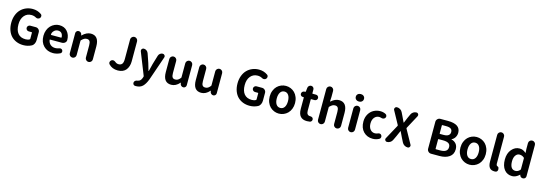

<svg xmlns="http://www.w3.org/2000/svg" viewBox="31 -2260 11092 3938"><g transform="rotate(15 5577.5 -291.5)"><path d="M409.2 13.7Q333 13.7 268.6 -11.2Q204.1 -36.1 156.2 -83.5Q108.4 -130.9 81.1 -203.6Q53.7 -276.4 53.7 -367.2Q53.7 -456.1 81.5 -529.8Q109.4 -603.5 157.7 -652.3Q206.1 -701.2 270.5 -727.5Q335 -753.9 409.2 -753.9Q511.7 -753.9 590.8 -698.2Q614.3 -682.6 614.3 -653.3Q614.3 -629.9 598.6 -612.3Q583 -593.8 557.6 -591.8Q553.7 -590.8 550.8 -590.8Q529.3 -590.8 510.7 -602.5Q467.8 -627 414.1 -627Q320.3 -627 262.7 -558.1Q205.1 -489.3 205.1 -372.1Q205.1 -249 260.7 -181.6Q316.4 -114.3 423.8 -114.3Q475.6 -114.3 508.8 -135.7Q516.6 -141.6 516.6 -151.4V-278.3Q516.6 -288.1 506.8 -288.1H446.3Q421.9 -288.1 403.8 -305.7Q385.7 -323.2 385.7 -348.6Q385.7 -374 403.8 -391.6Q421.9 -409.2 446.3 -409.2H564.5Q599.6 -409.2 624.5 -384.3Q649.4 -359.4 649.4 -324.2V-160.2Q649.4 -116.2 631.8 -80.1Q614.3 -43.9 580.1 -26.4Q502 13.7 409.2 13.7Z M1039.1 13.7Q918 13.7 839.4 -65.4Q760.7 -144.5 760.7 -279.3Q760.7 -344.7 782.7 -401.4Q804.7 -458 841.3 -495.1Q877.9 -532.2 924.8 -553.2Q971.7 -574.2 1021.5 -574.2Q1129.9 -574.2 1190.4 -504.9Q1255.9 -431.6 1255.9 -320.3Q1255.9 -286.1 1229.5 -263.7Q1202.1 -239.3 1164.1 -239.3H913.1Q910.2 -239.3 907.2 -236.3Q904.3 -233.4 905.3 -229.5Q916 -166 957 -132.3Q998 -98.6 1058.6 -98.6Q1099.6 -98.6 1138.7 -114.3Q1150.4 -119.1 1162.1 -119.1Q1170.9 -119.1 1178.7 -117.2Q1200.2 -111.3 1210 -92.8Q1216.8 -80.1 1216.8 -66.4Q1216.8 -59.6 1214.8 -52.7Q1210 -31.2 1190.4 -22.5Q1116.2 13.7 1039.1 13.7ZM903.3 -343.8Q903.3 -340.8 905.3 -338.9Q907.2 -335.9 911.1 -335.9H1120.1Q1124 -335.9 1127 -338.9Q1129.9 -341.8 1129.9 -345.7Q1129.9 -345.7 1129.9 -345.7Q1127 -400.4 1100.6 -430.2Q1074.2 -460 1023.4 -460Q979.5 -460 946.3 -430.7Q903.3 -391.6 903.3 -343.8Z M1376 -73.2V-500Q1376 -524.4 1393.6 -542Q1411.1 -559.6 1435.5 -559.6Q1461.9 -559.6 1481 -543Q1500 -526.4 1503.9 -501L1505.9 -488.3Q1505.9 -486.3 1507.8 -486.3Q1509.8 -486.3 1511.7 -487.3Q1600.6 -574.2 1691.4 -574.2Q1865.2 -574.2 1865.2 -348.6V-73.2Q1865.2 -43 1843.8 -21.5Q1822.3 0 1791.5 0Q1760.7 0 1739.3 -21.5Q1717.8 -43 1717.8 -73.2V-331.1Q1717.8 -394.5 1699.2 -421.4Q1680.7 -448.2 1638.7 -448.2Q1608.4 -448.2 1584.5 -435.1Q1560.5 -421.9 1529.3 -391.6Q1521.5 -384.8 1521.5 -375V-73.2Q1521.5 -43 1500.5 -21.5Q1479.5 0 1449.2 0Q1418.9 0 1397.5 -21.5Q1376 -43 1376 -73.2Z M2416 13.7Q2293.9 13.7 2222.7 -64.5Q2209 -81.1 2209 -100.6Q2209 -105.5 2210 -111.3Q2214.8 -136.7 2237.3 -153.3Q2253.9 -164.1 2271.5 -164.1Q2277.3 -164.1 2282.2 -163.1Q2305.7 -159.2 2326.2 -141.6Q2358.4 -114.3 2398.4 -114.3Q2448.2 -114.3 2472.7 -145.5Q2497.1 -176.8 2497.1 -251V-666Q2497.1 -696.3 2518.6 -718.3Q2540 -740.2 2570.8 -740.2Q2601.6 -740.2 2623.5 -718.3Q2645.5 -696.3 2645.5 -666V-239.3Q2645.5 -185.5 2631.3 -140.6Q2617.2 -95.7 2590.3 -60.5Q2563.5 -25.4 2518.6 -5.9Q2473.6 13.7 2416 13.7Z M2859.4 227.5Q2848.6 227.5 2839.8 226.6Q2815.4 225.6 2802.7 205.1Q2793.9 190.4 2793.9 174.8Q2793.9 168 2795.9 160.2Q2805.7 118.2 2867.2 109.4Q2929.7 99.6 2953.1 25.4L2960.9 2Q2963.9 -7.8 2960 -16.6L2772.5 -488.3Q2768.6 -499 2768.6 -507.8Q2768.6 -522.5 2778.3 -535.2Q2793 -557.6 2819.3 -557.6Q2852.5 -557.6 2879.4 -538.1Q2906.2 -518.6 2917 -487.3L2982.4 -297.9Q2985.4 -290 3028.3 -141.6Q3029.3 -139.6 3031.7 -139.6Q3034.2 -139.6 3035.2 -141.6Q3041 -167 3054.7 -219.2Q3068.4 -271.5 3074.2 -297.9L3131.8 -490.2Q3140.6 -519.5 3165.5 -538.6Q3190.4 -557.6 3221.7 -557.6Q3248 -557.6 3262.7 -536.1Q3272.5 -523.4 3272.5 -507.8Q3272.5 -500 3269.5 -491.2L3093.8 19.5Q3053.7 126 3001 176.8Q2948.2 227.5 2859.4 227.5Z M3549.8 13.7Q3377.9 13.7 3377.9 -210V-486.3Q3377.9 -516.6 3399.4 -538.1Q3420.9 -559.6 3451.2 -559.6Q3481.4 -559.6 3502.9 -538.1Q3524.4 -516.6 3524.4 -486.3V-228.5Q3524.4 -165 3543 -138.7Q3561.5 -112.3 3602.5 -112.3Q3634.8 -112.3 3659.2 -126.5Q3683.6 -140.6 3710.9 -174.8Q3716.8 -181.6 3716.8 -191.4V-486.3Q3716.8 -516.6 3738.3 -538.1Q3759.8 -559.6 3790 -559.6Q3820.3 -559.6 3841.8 -538.1Q3863.3 -516.6 3863.3 -486.3V-59.6Q3863.3 -35.2 3845.7 -17.6Q3828.1 0 3803.7 0Q3778.3 0 3758.8 -17.1Q3739.3 -34.2 3735.4 -59.6L3733.4 -78.1Q3732.4 -80.1 3730.5 -80.1Q3728.5 -80.1 3727.5 -78.1Q3648.4 13.7 3549.8 13.7Z M4186.5 13.7Q4014.6 13.7 4014.6 -210V-486.3Q4014.6 -516.6 4036.1 -538.1Q4057.6 -559.6 4087.9 -559.6Q4118.2 -559.6 4139.6 -538.1Q4161.1 -516.6 4161.1 -486.3V-228.5Q4161.1 -165 4179.7 -138.7Q4198.2 -112.3 4239.3 -112.3Q4271.5 -112.3 4295.9 -126.5Q4320.3 -140.6 4347.7 -174.8Q4353.5 -181.6 4353.5 -191.4V-486.3Q4353.5 -516.6 4375 -538.1Q4396.5 -559.6 4426.8 -559.6Q4457 -559.6 4478.5 -538.1Q4500 -516.6 4500 -486.3V-59.6Q4500 -35.2 4482.4 -17.6Q4464.8 0 4440.4 0Q4415 0 4395.5 -17.1Q4376 -34.2 4372.1 -59.6L4370.1 -78.1Q4369.1 -80.1 4367.2 -80.1Q4365.2 -80.1 4364.3 -78.1Q4285.2 13.7 4186.5 13.7Z M5213.9 13.7Q5137.7 13.7 5073.2 -11.2Q5008.8 -36.1 4960.9 -83.5Q4913.1 -130.9 4885.7 -203.6Q4858.4 -276.4 4858.4 -367.2Q4858.4 -456.1 4886.2 -529.8Q4914.1 -603.5 4962.4 -652.3Q5010.7 -701.2 5075.2 -727.5Q5139.6 -753.9 5213.9 -753.9Q5316.4 -753.9 5395.5 -698.2Q5418.9 -682.6 5418.9 -653.3Q5418.9 -629.9 5403.3 -612.3Q5387.7 -593.8 5362.3 -591.8Q5358.4 -590.8 5355.5 -590.8Q5334 -590.8 5315.4 -602.5Q5272.5 -627 5218.8 -627Q5125 -627 5067.4 -558.1Q5009.8 -489.3 5009.8 -372.1Q5009.8 -249 5065.4 -181.6Q5121.1 -114.3 5228.5 -114.3Q5280.3 -114.3 5313.5 -135.7Q5321.3 -141.6 5321.3 -151.4V-278.3Q5321.3 -288.1 5311.5 -288.1H5251Q5226.6 -288.1 5208.5 -305.7Q5190.4 -323.2 5190.4 -348.6Q5190.4 -374 5208.5 -391.6Q5226.6 -409.2 5251 -409.2H5369.1Q5404.3 -409.2 5429.2 -384.3Q5454.1 -359.4 5454.1 -324.2V-160.2Q5454.1 -116.2 5436.5 -80.1Q5418.9 -43.9 5384.8 -26.4Q5306.6 13.7 5213.9 13.7Z M5565.4 -279.3Q5565.4 -346.7 5587.9 -403.3Q5610.4 -460 5647.5 -497.1Q5684.6 -534.2 5732.9 -554.2Q5781.2 -574.2 5834.5 -574.2Q5887.7 -574.2 5936 -554.2Q5984.4 -534.2 6021.5 -497.1Q6058.6 -460 6081.1 -403.3Q6103.5 -346.7 6103.5 -279.3Q6103.5 -211.9 6081.1 -155.8Q6058.6 -99.6 6021.5 -63Q5984.4 -26.4 5936 -6.3Q5887.7 13.7 5834.5 13.7Q5781.2 13.7 5732.9 -6.3Q5684.6 -26.4 5647.5 -63Q5610.4 -99.6 5587.9 -155.8Q5565.4 -211.9 5565.4 -279.3ZM5953.1 -279.3Q5953.1 -359.4 5921.9 -406.7Q5890.6 -454.1 5834.5 -454.1Q5778.3 -454.1 5747.1 -406.7Q5715.8 -359.4 5715.8 -279.3Q5715.8 -199.2 5747.1 -152.8Q5778.3 -106.4 5834.5 -106.4Q5890.6 -106.4 5921.9 -152.8Q5953.1 -199.2 5953.1 -279.3Z M6431.6 13.7Q6247.1 13.7 6247.1 -196.3V-435.5Q6247.1 -444.3 6239.3 -444.3H6222.7Q6200.2 -444.3 6184.6 -460Q6168.9 -475.6 6168.9 -498Q6168.9 -521.5 6184.6 -538.6Q6200.2 -555.7 6222.7 -557.6L6245.1 -559.6Q6254.9 -559.6 6255.9 -568.4L6264.6 -648.4Q6267.6 -674.8 6287.1 -692.4Q6306.6 -710 6333 -710Q6358.4 -710 6376.5 -691.9Q6394.5 -673.8 6394.5 -648.4V-569.3Q6394.5 -559.6 6404.3 -559.6H6474.6Q6498 -559.6 6515.1 -543Q6532.2 -526.4 6532.2 -502Q6532.2 -477.5 6515.1 -460.9Q6498 -444.3 6474.6 -444.3H6404.3Q6394.5 -444.3 6394.5 -434.6V-196.3Q6394.5 -101.6 6470.7 -101.6Q6471.7 -101.6 6472.2 -101.6Q6472.7 -101.6 6473.6 -101.6Q6496.1 -101.6 6514.6 -91.8Q6533.2 -81.1 6537.1 -60.5Q6539.1 -53.7 6539.1 -46.9Q6539.1 -31.2 6531.2 -17.6Q6519.5 2.9 6497.1 7.8Q6463.9 13.7 6431.6 13.7Z M6646.5 -73.2V-724.6Q6646.5 -754.9 6668 -776.4Q6689.5 -797.9 6719.7 -797.9Q6750 -797.9 6771 -776.4Q6792 -754.9 6792 -724.6V-596.7L6787.1 -502Q6787.1 -499 6789.6 -498Q6792 -497.1 6793.9 -499Q6877 -574.2 6961.9 -574.2Q7135.7 -574.2 7135.7 -348.6V-73.2Q7135.7 -43 7114.3 -21.5Q7092.8 0 7062 0Q7031.2 0 7009.8 -21.5Q6988.3 -43 6988.3 -73.2V-331.1Q6988.3 -394.5 6969.7 -421.4Q6951.2 -448.2 6909.2 -448.2Q6878.9 -448.2 6855 -435.1Q6831.1 -421.9 6799.8 -391.6Q6792 -384.8 6792 -375V-73.2Q6792 -43 6771 -21.5Q6750 0 6719.7 0Q6689.5 0 6668 -21.5Q6646.5 -43 6646.5 -73.2Z M7286.1 -73.2V-487.3Q7286.1 -517.6 7307.6 -538.6Q7329.1 -559.6 7359.4 -559.6Q7389.6 -559.6 7410.6 -538.6Q7431.6 -517.6 7431.6 -487.3V-73.2Q7431.6 -43 7410.6 -21.5Q7389.6 0 7359.4 0Q7329.1 0 7307.6 -21.5Q7286.1 -43 7286.1 -73.2ZM7360.4 -650.4Q7322.3 -650.4 7297.4 -672.9Q7272.5 -695.3 7272.5 -730.5Q7272.5 -765.6 7296.9 -787.6Q7321.3 -809.6 7360.4 -809.6Q7397.5 -809.6 7422.4 -787.6Q7447.3 -765.6 7447.3 -730.5Q7447.3 -695.3 7422.4 -672.9Q7397.5 -650.4 7360.4 -650.4Z M7828.1 13.7Q7708 13.7 7631.3 -64.9Q7554.7 -143.6 7554.7 -279.3Q7554.7 -369.1 7594.7 -437.5Q7634.8 -505.9 7699.2 -540Q7763.7 -574.2 7840.8 -574.2Q7902.3 -574.2 7955.1 -545.9Q7976.6 -534.2 7980.5 -508.8Q7981.4 -503.9 7981.4 -500Q7981.4 -480.5 7968.8 -464.8Q7955.1 -446.3 7930.7 -442.4Q7922.9 -441.4 7916 -441.4Q7899.4 -441.4 7883.8 -448.2Q7866.2 -454.1 7847.7 -454.1Q7784.2 -454.1 7744.6 -406.2Q7705.1 -358.4 7705.1 -279.3Q7705.1 -201.2 7743.7 -153.8Q7782.2 -106.4 7843.8 -106.4Q7874 -106.4 7905.3 -120.1Q7918.9 -127 7933.6 -127Q7940.4 -127 7948.2 -126Q7970.7 -121.1 7981.4 -102.5Q7991.2 -86.9 7991.2 -70.3Q7991.2 -63.5 7990.2 -57.6Q7985.4 -33.2 7964.8 -21.5Q7901.4 13.7 7828.1 13.7Z M8129.9 0Q8103.5 0 8089.8 -22.5Q8082 -34.2 8082 -46.9Q8082 -57.6 8088.9 -69.3L8254.9 -373Q8258.8 -381.8 8254.9 -390.6L8103.5 -668Q8096.7 -679.7 8096.7 -691.4Q8096.7 -704.1 8104.5 -715.8Q8118.2 -740.2 8146.5 -740.2Q8183.6 -740.2 8215.8 -720.2Q8248 -700.2 8263.7 -666L8301.8 -587.9Q8310.5 -570.3 8328.1 -532.2Q8345.7 -494.1 8356.4 -473.6Q8357.4 -470.7 8359.9 -470.7Q8362.3 -470.7 8363.3 -473.6Q8388.7 -540 8411.1 -587.9L8448.2 -668.9Q8462.9 -701.2 8493.2 -720.7Q8523.4 -740.2 8559.6 -740.2Q8585.9 -740.2 8599.6 -716.8Q8606.4 -705.1 8606.4 -693.4Q8606.4 -682.6 8600.6 -670.9L8446.3 -383.8Q8442.4 -375 8447.3 -366.2L8610.4 -71.3Q8617.2 -59.6 8617.2 -47.9Q8617.2 -36.1 8609.4 -23.4Q8595.7 0 8568.4 0Q8530.3 0 8498 -20Q8465.8 -40 8449.2 -73.2L8403.3 -164.1Q8393.6 -183.6 8374.5 -223.6Q8355.5 -263.7 8345.7 -284.2Q8344.7 -286.1 8342.8 -286.1Q8340.8 -286.1 8339.8 -284.2Q8309.6 -211.9 8287.1 -164.1L8242.2 -70.3Q8226.6 -38.1 8195.8 -19Q8165 0 8129.9 0Z M9066.4 0Q9031.2 0 9006.3 -24.9Q8981.4 -49.8 8981.4 -85V-655.3Q8981.4 -690.4 9006.3 -715.3Q9031.2 -740.2 9066.4 -740.2H9226.6Q9494.1 -740.2 9494.1 -557.6Q9494.1 -505.9 9467.3 -460.9Q9440.4 -416 9396.5 -398.4Q9393.6 -398.4 9393.6 -395.5Q9393.6 -392.6 9395.5 -392.6Q9458 -377 9495.1 -333Q9532.2 -289.1 9532.2 -217.8Q9532.2 -110.4 9453.1 -55.2Q9374 0 9246.1 0ZM9129.9 -449.2Q9129.9 -439.5 9139.6 -439.5H9215.8Q9284.2 -439.5 9317.4 -464.8Q9350.6 -490.2 9350.6 -536.1Q9350.6 -584 9317.9 -605.5Q9285.2 -627 9217.8 -627H9139.6Q9129.9 -627 9129.9 -617.2ZM9129.9 -124Q9129.9 -114.3 9139.6 -114.3H9232.4Q9388.7 -114.3 9388.7 -226.6Q9388.7 -280.3 9349.6 -304.7Q9310.5 -329.1 9232.4 -329.1H9139.6Q9129.9 -329.1 9129.9 -319.3Z M9615.2 -279.3Q9615.2 -346.7 9637.7 -403.3Q9660.2 -460 9697.3 -497.1Q9734.4 -534.2 9782.7 -554.2Q9831.1 -574.2 9884.3 -574.2Q9937.5 -574.2 9985.8 -554.2Q10034.2 -534.2 10071.3 -497.1Q10108.4 -460 10130.9 -403.3Q10153.3 -346.7 10153.3 -279.3Q10153.3 -211.9 10130.9 -155.8Q10108.4 -99.6 10071.3 -63Q10034.2 -26.4 9985.8 -6.3Q9937.5 13.7 9884.3 13.7Q9831.1 13.7 9782.7 -6.3Q9734.4 -26.4 9697.3 -63Q9660.2 -99.6 9637.7 -155.8Q9615.2 -211.9 9615.2 -279.3ZM10002.9 -279.3Q10002.9 -359.4 9971.7 -406.7Q9940.4 -454.1 9884.3 -454.1Q9828.1 -454.1 9796.9 -406.7Q9765.6 -359.4 9765.6 -279.3Q9765.6 -199.2 9796.9 -152.8Q9828.1 -106.4 9884.3 -106.4Q9940.4 -106.4 9971.7 -152.8Q10002.9 -199.2 10002.9 -279.3Z M10414.1 13.7Q10340.8 13.7 10308.6 -30.3Q10276.4 -74.2 10276.4 -157.2V-724.6Q10276.4 -754.9 10297.9 -776.4Q10319.3 -797.9 10349.6 -797.9Q10379.9 -797.9 10400.9 -776.4Q10421.9 -754.9 10421.9 -724.6V-150.4Q10421.9 -119.1 10439.5 -109.4Q10440.4 -108.4 10448.2 -104.5Q10456.1 -100.6 10459 -98.6Q10461.9 -96.7 10467.3 -92.8Q10472.7 -88.9 10474.6 -84.5Q10476.6 -80.1 10477.5 -75.2L10481.4 -53.7Q10482.4 -47.9 10482.4 -42Q10482.4 -24.4 10472.7 -8.8Q10460 10.7 10436.5 12.7Q10425.8 13.7 10414.1 13.7Z M10788.1 13.7Q10682.6 13.7 10620.6 -64.5Q10558.6 -142.6 10558.6 -279.3Q10558.6 -411.1 10628.4 -492.7Q10698.2 -574.2 10793.9 -574.2Q10835.9 -574.2 10866.7 -560.5Q10897.5 -546.9 10928.7 -519.5Q10930.7 -517.6 10933.1 -519Q10935.5 -520.5 10934.6 -522.5L10929.7 -600.6V-724.6Q10929.7 -754.9 10951.2 -776.4Q10972.7 -797.9 11002.9 -797.9Q11033.2 -797.9 11055.2 -776.4Q11077.1 -754.9 11077.1 -724.6V-59.6Q11077.1 -35.2 11059.6 -17.6Q11042 0 11017.6 0H11010.7Q10987.3 0 10969.2 -14.6Q10951.2 -29.3 10947.3 -51.8L10946.3 -56.6Q10945.3 -57.6 10943.8 -57.6Q10942.4 -57.6 10941.4 -56.6Q10868.2 13.7 10788.1 13.7ZM10923.8 -157.2Q10929.7 -165 10929.7 -174.8V-401.4Q10929.7 -411.1 10921.9 -417Q10878.9 -453.1 10826.2 -453.1Q10776.4 -453.1 10743.2 -407.2Q10710 -361.3 10710 -281.2Q10710 -195.3 10739.7 -151.4Q10769.5 -107.4 10825.7 -107.4Q10881.8 -107.4 10923.8 -157.2Z"/></g></svg>

Font: Gen Jyuu GothicX Bold
Style: Bold
Weight: 700
Designer: Ryoko NISHIZUKA (kana &amp; ideographs); Paul D. Hunt (Latin, Greek &amp; Cyrillic); Wenlong ZHANG (bopomofo); Sandoll C
Version: Version 1.058.20140828